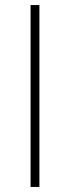

<svg xmlns="http://www.w3.org/2000/svg" viewBox="-20 -740 277 760"><path d="M136 0H101V-720H136Z"/></svg>

Font: TypoPRO Titillium Title
Style: Regular
Weight: 250
Designer: Campivisivi
Foundry: Accademia di Belle Arti di Urbino and students of MA course of Visual design
Version: 1.000